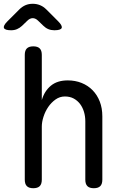

<svg xmlns="http://www.w3.org/2000/svg" viewBox="-36 -985 656 1015"><path d="M185 -35Q185 -12 174 -1Q163 10 140 10Q117 10 106 -1Q95 -12 95 -35V-695Q95 -718 106 -729Q117 -740 140 -740Q163 -740 174 -729Q185 -718 185 -695V-456Q199 -504 233 -532Q267 -560 322 -560Q362 -560 395.5 -546.5Q429 -533 453.5 -508Q478 -483 491.5 -448Q505 -413 505 -370V-35Q505 -12 494 -1Q483 10 460 10Q437 10 426 -1Q415 -12 415 -35V-344Q415 -370 408 -393.5Q401 -417 387.5 -435Q374 -453 354 -464Q334 -475 307 -475Q280 -475 257.5 -459Q235 -443 219 -419.5Q203 -396 194 -368Q185 -340 185 -316ZM23 -825Q-10 -825 -15 -837Q-20 -849 3 -872L66 -935Q81 -950 98.5 -957.5Q116 -965 137 -965Q158 -965 176 -957.5Q194 -950 209 -935L271 -873Q295 -849 290 -837Q285 -825 251 -825Q234 -825 219.5 -831Q205 -837 193 -849L166 -875Q152 -889 137 -889Q122 -889 108 -875L80 -848Q68 -837 54 -831Q40 -825 23 -825Z"/></svg>

Font: Maple Mono
Style: Regular
Weight: 400
Monospace: yes
Designer: subframe7536
Version: Version 7.300